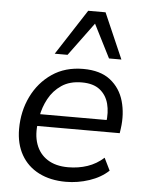

<svg xmlns="http://www.w3.org/2000/svg" viewBox="-54 -796 640 849"><g transform="rotate(5 266.0 -372.0)"><path d="M270 9Q201 9 150 -17Q99 -43 71.5 -91.5Q44 -140 44 -206Q44 -285 76 -350.5Q108 -416 166 -455.5Q224 -495 304 -495Q380 -495 424.5 -460Q469 -425 485 -368.5Q501 -312 492 -247L489 -226H107L115 -279H443L425 -266Q432 -313 422 -351Q412 -389 383 -412Q354 -435 303 -435Q249 -435 213 -410.5Q177 -386 156.5 -348Q136 -310 129 -269L125 -245Q116 -188 131 -145.5Q146 -103 182.5 -79.5Q219 -56 274 -56Q320 -56 360 -69.5Q400 -83 432 -112L459 -57Q425 -25 374 -8Q323 9 270 9ZM172 -551 303 -753H380L468 -551H413L338 -699L229 -551Z"/></g></svg>

Font: Nunito Sans 12pt ExtraLight 12pt
Style: Italic
Weight: 400
Italic angle: -9°
Version: Version 3.101;gftools[0.9.27]